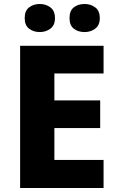

<svg xmlns="http://www.w3.org/2000/svg" viewBox="-20 -944 590 964"><path d="M500 0H81V-714H500V-575H253V-440H483V-301H253V-141H500ZM104 -853Q104 -890 126 -907Q148 -924 180 -924Q210 -924 233 -907Q256 -890 256 -853Q256 -817 233 -800Q210 -783 180 -783Q148 -783 126 -800Q104 -817 104 -853ZM329 -853Q329 -890 350.5 -907Q372 -924 405 -924Q435 -924 458 -907Q481 -890 481 -853Q481 -817 458 -800Q435 -783 405 -783Q372 -783 350.5 -800Q329 -817 329 -853Z"/></svg>

Font: Noto Sans Georgian ExtraBold
Style: Regular
Weight: 800
Designer: Monotype Design Team, Akaki Razmadze
Foundry: Google LLC
Version: Version 2.005; ttfautohint (v1.8.4.7-5d5b)